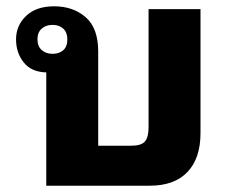

<svg xmlns="http://www.w3.org/2000/svg" viewBox="-20 -590 729 610"><path d="M292 -127H396Q429 -127 440.5 -140.5Q452 -154 452 -185V-561H617V-167Q617 -87 575.5 -43.5Q534 0 456 0H127V-360Q80 -361 55.5 -391.5Q31 -422 31 -465Q31 -509 63 -539.5Q95 -570 152 -570Q212 -570 252 -535.5Q292 -501 292 -426ZM147 -419Q168 -419 181 -430.5Q194 -442 194 -465Q194 -487 181 -499Q168 -511 147 -511Q126 -511 112.5 -499Q99 -487 99 -465Q99 -443 112.5 -431Q126 -419 147 -419Z"/></svg>

Font: Noto Sans Thai Looped ExtraBold
Style: Regular
Weight: 800
Designer: Sasikarn Vongin, Ben Mitchell
Foundry: The Fontpad Ltd
Version: Version 1.001; ttfautohint (v1.8.4.7-5d5b)